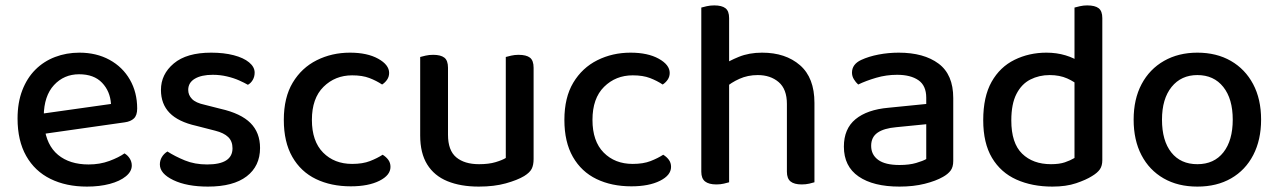

<svg xmlns="http://www.w3.org/2000/svg" viewBox="-20 -677 4734 711"><path d="M112 -177 107 -252 391 -292Q388 -339 358 -370.5Q328 -402 273 -402Q217 -402 180 -362Q143 -322 142 -248L144 -210Q152 -139 195 -103.5Q238 -68 308 -68Q350 -68 385 -81Q420 -94 441 -109Q453 -102 460.5 -90Q468 -78 468 -64Q468 -42 446 -24Q424 -6 386.5 4Q349 14 302 14Q225 14 167 -14.5Q109 -43 77 -99.5Q45 -156 45 -238Q45 -297 62.5 -342.5Q80 -388 111 -419Q142 -450 184 -466Q226 -482 274 -482Q337 -482 385.5 -455.5Q434 -429 461 -382Q488 -335 488 -275Q488 -250 476 -238.5Q464 -227 442 -224Z M943 -129Q943 -62 893.5 -24Q844 14 750 14Q672 14 622 -10Q572 -34 572 -68Q572 -83 579.5 -95.5Q587 -108 600 -116Q628 -98 664.5 -83Q701 -68 747 -68Q841 -68 841 -128Q841 -154 825 -169.5Q809 -185 777 -193L707 -211Q640 -226 608 -259Q576 -292 576 -344Q576 -402 623.5 -442Q671 -482 762 -482Q809 -482 845.5 -472.5Q882 -463 902.5 -446Q923 -429 923 -408Q923 -393 916 -381Q909 -369 898 -363Q886 -370 866 -379Q846 -388 820.5 -394Q795 -400 768 -400Q726 -400 701.5 -385.5Q677 -371 677 -344Q677 -325 691 -310.5Q705 -296 738 -289L797 -274Q872 -257 907.5 -221.5Q943 -186 943 -129Z M1284 -398Q1221 -398 1178 -355.5Q1135 -313 1135 -233Q1135 -154 1176.5 -112Q1218 -70 1284 -70Q1323 -70 1350 -80.5Q1377 -91 1397 -104Q1410 -96 1418 -85Q1426 -74 1426 -59Q1426 -28 1385 -7.5Q1344 13 1279 13Q1206 13 1150 -14Q1094 -41 1062.5 -96Q1031 -151 1031 -233Q1031 -316 1064 -371Q1097 -426 1153 -454Q1209 -482 1276 -482Q1340 -482 1380.5 -459.5Q1421 -437 1421 -407Q1421 -393 1413.5 -382Q1406 -371 1395 -364Q1374 -378 1348 -388Q1322 -398 1284 -398Z M1536 -175V-260H1639V-178Q1639 -120 1669.5 -94.5Q1700 -69 1754 -69Q1790 -69 1815 -76.5Q1840 -84 1853 -92V-260H1956V-88Q1956 -66 1949 -52Q1942 -38 1921 -25Q1896 -10 1853 2Q1810 14 1753 14Q1686 14 1637 -6Q1588 -26 1562 -68Q1536 -110 1536 -175ZM1956 -210H1853V-466Q1860 -468 1873 -471Q1886 -474 1900 -474Q1929 -474 1942.5 -463.5Q1956 -453 1956 -426ZM1639 -210H1536V-466Q1543 -468 1556 -471Q1569 -474 1584 -474Q1612 -474 1625.5 -463.5Q1639 -453 1639 -426Z M2323 -398Q2260 -398 2217 -355.5Q2174 -313 2174 -233Q2174 -154 2215.5 -112Q2257 -70 2323 -70Q2362 -70 2389 -80.5Q2416 -91 2436 -104Q2449 -96 2457 -85Q2465 -74 2465 -59Q2465 -28 2424 -7.5Q2383 13 2318 13Q2245 13 2189 -14Q2133 -41 2101.5 -96Q2070 -151 2070 -233Q2070 -316 2103 -371Q2136 -426 2192 -454Q2248 -482 2315 -482Q2379 -482 2419.5 -459.5Q2460 -437 2460 -407Q2460 -393 2452.5 -382Q2445 -371 2434 -364Q2413 -378 2387 -388Q2361 -398 2323 -398Z M2996 -201H2894V-292Q2894 -347 2863.5 -373Q2833 -399 2786 -399Q2749 -399 2718 -385Q2687 -371 2666 -352L2655 -435Q2678 -451 2716 -466.5Q2754 -482 2802 -482Q2889 -482 2942.5 -435.5Q2996 -389 2996 -296ZM2577 -264H2680V-2Q2673 0 2660.5 3Q2648 6 2633 6Q2605 6 2591 -5Q2577 -16 2577 -41ZM2894 -263H2996V-2Q2990 0 2977 3Q2964 6 2949 6Q2921 6 2907.5 -5Q2894 -16 2894 -41ZM2680 -213H2577V-649Q2584 -651 2597 -654Q2610 -657 2625 -657Q2653 -657 2666.5 -646.5Q2680 -636 2680 -610Z M3311 -66Q3347 -66 3372.5 -73.5Q3398 -81 3410 -88V-217L3299 -206Q3253 -202 3229.5 -185.5Q3206 -169 3206 -137Q3206 -104 3232 -85Q3258 -66 3311 -66ZM3308 -482Q3401 -482 3455.5 -441.5Q3510 -401 3510 -314V-81Q3510 -58 3500 -45Q3490 -32 3472 -22Q3446 -7 3404.5 3.5Q3363 14 3311 14Q3214 14 3159.5 -23.5Q3105 -61 3105 -134Q3105 -200 3148 -235.5Q3191 -271 3270 -278L3410 -292V-315Q3410 -360 3381 -380Q3352 -400 3302 -400Q3262 -400 3224.5 -389Q3187 -378 3158 -364Q3149 -372 3142 -383.5Q3135 -395 3135 -408Q3135 -439 3169 -455Q3197 -468 3233.5 -475Q3270 -482 3308 -482Z M3959 -92V-417H4062V-84Q4062 -63 4053 -50Q4044 -37 4024 -25Q4002 -11 3965 1.5Q3928 14 3877 14Q3802 14 3744 -12Q3686 -38 3653.5 -92.5Q3621 -147 3621 -232Q3621 -319 3652 -374Q3683 -429 3737 -455.5Q3791 -482 3855 -482Q3893 -482 3926 -472Q3959 -462 3978 -447V-357Q3960 -374 3932 -386.5Q3904 -399 3867 -399Q3828 -399 3795.5 -382.5Q3763 -366 3744 -329Q3725 -292 3725 -231Q3725 -147 3765 -108Q3805 -69 3872 -69Q3903 -69 3923.5 -76Q3944 -83 3959 -92ZM4062 -394H3959V-649Q3966 -651 3979 -654Q3992 -657 4006 -657Q4035 -657 4048.5 -646.5Q4062 -636 4062 -610Z M4650 -234Q4650 -159 4621 -103Q4592 -47 4539 -16.5Q4486 14 4414 14Q4342 14 4289 -16.5Q4236 -47 4207 -102.5Q4178 -158 4178 -234Q4178 -310 4207.5 -365.5Q4237 -421 4290.5 -451.5Q4344 -482 4414 -482Q4485 -482 4538 -451.5Q4591 -421 4620.5 -365.5Q4650 -310 4650 -234ZM4414 -399Q4354 -399 4318.5 -355Q4283 -311 4283 -234Q4283 -156 4317.5 -112.5Q4352 -69 4414 -69Q4476 -69 4510.5 -113Q4545 -157 4545 -234Q4545 -311 4510 -355Q4475 -399 4414 -399Z"/></svg>

Font: Baloo Bhaijaan 2 Medium
Style: Regular
Weight: 500
Designer: Sanskriti Dholi, Noopur Datye and Ek Type
Foundry: Ek Type
Version: Version 1.701